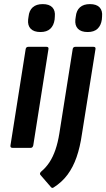

<svg xmlns="http://www.w3.org/2000/svg" viewBox="-20 -720 518 935"><path d="M41 0Q29 0 31 -12L105 -481Q107 -492 118 -492H206Q218 -492 216 -481L142 -12Q139 0 130 0ZM177 -564Q145 -564 129.5 -580Q114 -596 117 -625L119 -639Q122 -669 139.5 -684.5Q157 -700 188 -700Q220 -700 235 -684Q250 -668 247 -639L246 -625Q242 -596 225 -580Q208 -564 177 -564ZM334 -481Q336 -492 347 -492H435Q447 -492 445 -481L379 -67Q370 -4 353 45Q336 94 309 130.5Q282 167 241 193Q234 198 228 191L177 132Q171 125 180 116Q204 96 221 70Q238 44 250 9Q262 -26 269 -70ZM407 -564Q375 -564 359.5 -580Q344 -596 347 -625L349 -639Q352 -669 369.5 -684.5Q387 -700 418 -700Q450 -700 465 -684Q480 -668 477 -639L476 -625Q472 -596 455 -580Q438 -564 407 -564Z"/></svg>

Font: Sofia Sans Semi Condensed
Style: Bold Italic
Weight: 700
Italic angle: -9°
Version: Version 4.100